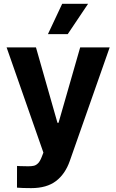

<svg xmlns="http://www.w3.org/2000/svg" viewBox="-20 -776 602 995"><path d="M68 196.4 68.3 83.9Q74.4 84.3 80.3 84.7Q86.3 85 92.6 85Q106.3 85.6 126.7 85.7Q144.2 85.7 155.8 82.9Q167.4 80.1 177.7 69.6Q187.9 59 196.3 37.2L204.9 14.8L14.2 -530.4H166.4L277.8 -139.6H283.3L395.5 -530.4H548.4L341.6 58.3Q317.8 126.2 269.8 162.5Q221.9 198.9 141.6 198.9Q94.2 198.9 68 196.4ZM302.2 -756.2H436.4L331 -599.1H228.4Z"/></svg>

Font: Pretendard Variable
Style: Regular
Weight: 400
Designer: Base glyphs from Inter by Rasmus Andersson; Hangul glyphs from Noto Sans CJK(Source Han Sans) by Jang Soo-young and Kang
Foundry: Kil Hyung-jin
Version: Version 1.100;FEAKit 1.0